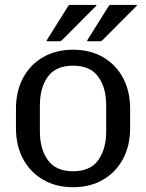

<svg xmlns="http://www.w3.org/2000/svg" viewBox="-20 -745 595 782"><path d="M45 -224V-301.5Q45 -374 74.2 -428.2Q103.5 -482.5 156 -512.5Q208.5 -542.5 277.5 -542.5Q347 -542.5 399.2 -512.5Q451.5 -482.5 480.8 -428.2Q510 -374 510 -301.5V-224Q510 -151.5 480.8 -97.2Q451.5 -43 399.2 -12.8Q347 17.5 277.5 17.5Q208.5 17.5 156 -12.8Q103.5 -43 74.2 -97.2Q45 -151.5 45 -224ZM142.5 -209Q142.5 -138 175 -92.8Q207.5 -47.5 277.5 -47.5Q347.5 -47.5 380 -92.8Q412.5 -138 412.5 -209V-316.5Q412.5 -388 380 -432.8Q347.5 -477.5 277.5 -477.5Q207.5 -477.5 175 -432.8Q142.5 -388 142.5 -316.5ZM338 -577Q333 -577 336 -582L422.5 -720Q425.5 -725 430.5 -725H535.5Q540.5 -725 535.5 -720L398 -582Q393 -577 388 -577ZM173 -577Q168 -577 171 -582L257.5 -720Q260.5 -725 265.5 -725H370.5Q375.5 -725 370.5 -720L233 -582Q228 -577 223 -577Z"/></svg>

Font: MFEK Sans
Style: Regular
Weight: 400
Designer: Owen Earl
Foundry: indestructible type*
Version: Version 0.001; ttfautohint (v1.8.4.7-5d5b)